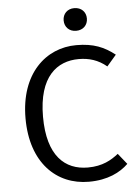

<svg xmlns="http://www.w3.org/2000/svg" viewBox="-60 -938 720 995"><g transform="rotate(-5 300.0 -440.5)"><path d="M364 -892C328 -892 304 -867 304 -833C304 -799 328 -774 364 -774C401 -774 425 -799 425 -833C425 -867 401 -892 364 -892ZM358 -700C199 -700 63 -577 63 -345C63 -113 194 11 362 11C460 11 526 -23 568 -64L523 -120C486 -91 440 -63 363 -63C245 -63 154 -140 154 -345C154 -555 252 -627 364 -627C417 -627 465 -613 509 -576L558 -633C503 -676 448 -700 358 -700Z"/></g></svg>

Font: FiraMono Nerd Font
Style: Regular
Weight: 400
Designer: Carrois Corporate & Edenspiekermann AG
Foundry: Carrois Corporate GbR & Edenspiekermann AG
Version: Version 003.206;Nerd Fonts 3.3.0